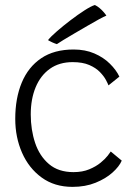

<svg xmlns="http://www.w3.org/2000/svg" viewBox="-20 -745 553 768"><path d="M467 -102.5Q457 -79 430 -54.8Q403 -30.5 362.2 -14Q321.5 2.5 270 2.5Q198 2.5 146.8 -34.8Q95.5 -72 68.2 -134Q41 -196 41 -269.5Q41 -352 67 -414.5Q93 -477 144.8 -512Q196.5 -547 274.5 -547Q321 -547 357.5 -531.2Q394 -515.5 419.5 -490.2Q445 -465 457.5 -438.5L414 -403.5Q411.5 -410.5 403.5 -425.5Q395.5 -440.5 379.5 -457Q363.5 -473.5 337 -485Q310.5 -496.5 270.5 -496.5Q217 -496.5 179.5 -469.8Q142 -443 122.5 -395.8Q103 -348.5 103 -287.5Q103 -226 120.5 -173.5Q138 -121 175.8 -88.8Q213.5 -56.5 274 -56.5Q310 -56.5 337 -67.8Q364 -79 382.2 -94Q400.5 -109 410.8 -122.2Q421 -135.5 423 -139ZM359.5 -725Q369 -720.5 378 -713Q387 -705.5 394.2 -697.2Q401.5 -689 405.5 -682.5Q396.5 -679 375.8 -667.8Q355 -656.5 329.5 -641.5Q304 -626.5 278.5 -611.8Q253 -597 233.8 -585.2Q214.5 -573.5 207.5 -568.5Q204.5 -569.5 199.5 -571.2Q194.5 -573 189.2 -575.5Q184 -578 179.2 -580.5Q174.5 -583 172 -584.5Q183 -598.5 207.8 -620Q232.5 -641.5 262 -664Q291.5 -686.5 318 -703.5Q344.5 -720.5 359.5 -725Z"/></svg>

Font: Grandstander Thin ExtraLight
Style: Regular
Weight: 250
Version: Version 1.200